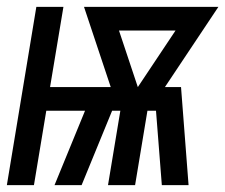

<svg xmlns="http://www.w3.org/2000/svg" viewBox="-36 -540 657 560"><path d="M-16 0 70 -520H149L110 -286H287L209 -520H601L445 -286H492L514 0H436L419 -217H394L358 0H279L315 -217H291L202 0H123L212 -217H99L63 0ZM366 -286 476 -451H311Z"/></svg>

Font: Iosevka SS04 Extended
Style: Italic
Weight: 400
Width: 7
Italic angle: -9°
Monospace: yes
Designer: Belleve Invis
Foundry: Belleve Invis
Version: Version 19.0.0; ttfautohint (v1.8.4)